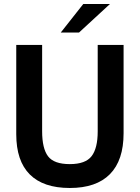

<svg xmlns="http://www.w3.org/2000/svg" viewBox="-20 -921 697 957"><path d="M61 -252V-697H190V-267Q190 -181 219.5 -142Q249 -103 328 -103Q406 -103 436.5 -142.5Q467 -182 467 -266V-697H596V-257Q596 -122 528 -53Q460 16 328 16Q196 16 128.5 -51.5Q61 -119 61 -252ZM395 -901H528L374 -759H283Z"/></svg>

Font: Hanken Grotesk
Style: Bold
Weight: 700
Designer: Alfredo Marco Pradil
Foundry: Hanken Design Co.
Version: Version 3.014